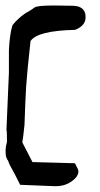

<svg xmlns="http://www.w3.org/2000/svg" viewBox="-22 -754 356 685"><path d="M283.2 -689.5Q282.2 -662.1 246.1 -647.5Q111.3 -644.5 86.9 -607.4Q74.2 -492.2 71.3 -445.3Q68.4 -398.4 65.4 -308.6Q62.5 -280.3 61.5 -273.4Q60.5 -266.6 57.6 -246.1Q74.2 -212.9 93.8 -175.8Q194.3 -172.9 233.4 -171.9Q237.3 -171.9 240.2 -171.9Q244.1 -170.9 246.1 -170.9Q249 -165 249 -164.1Q256.8 -150.4 257.8 -143.6Q257.8 -124 235.4 -108.4Q210.9 -89.8 177.7 -89.8Q174.8 -89.8 171.9 -89.8Q145.5 -90.8 49.8 -94.7Q34.2 -127 13.7 -164.1Q7.8 -175.8 7.8 -178.7Q6.8 -181.6 3.9 -184.6Q3.9 -186.5 1 -191.4Q-2 -197.3 -2 -212.9Q-2 -215.8 -2 -219.7Q-2 -230.5 2.9 -248Q2.9 -290 1 -290Q3.9 -358.4 9.8 -495.1Q9.8 -503.9 9.8 -528.3Q9.8 -543 9.8 -554.7Q9.8 -566.4 9.8 -576.2Q12.7 -632.8 22.5 -664.1Q42 -688.5 66.4 -705.1Q73.2 -710 78.1 -711.9Q82 -713.9 85.9 -716.8Q86.9 -716.8 101.6 -727.5Q111.3 -734.4 170.9 -734.4Q199.2 -734.4 239.3 -733.4Q265.6 -732.4 276.4 -717.8Q283.2 -709 283.2 -693.4Q283.2 -691.4 283.2 -689.5Z"/></svg>

Font: Tolkien Dwarf Runes
Style: Regular
Weight: 400
Version: Regular